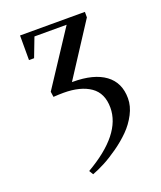

<svg xmlns="http://www.w3.org/2000/svg" viewBox="-138 -527 769 917"><g transform="rotate(-20 247.0 -68.0)"><path d="M74.2 -314V-439H403.8V-411.1L231 -145H234.9Q341.8 -145 398.9 -103Q456.1 -61 456.1 19Q456.1 58.6 435.3 98.4Q414.6 138.2 383.1 169.7Q351.6 201.2 312.3 229Q272.9 256.8 238.8 274.7Q204.6 292.5 175.8 303.2L163.1 282.2Q361.8 167.5 361.8 32.2Q361.8 -41.5 311.8 -76.2Q261.7 -110.8 175.8 -110.8Q152.3 -110.8 124 -108.9L120.1 -136.2L300.8 -411.1H137.2L100.1 -314Z"/></g></svg>

Font: Dihjauti S
Style: Bold
Weight: 700
Designer: T. Christopher White
Version: Version 3.0.0